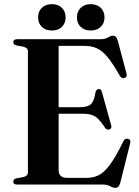

<svg xmlns="http://www.w3.org/2000/svg" viewBox="-20 -889 670 925"><path d="M44 -686Q44 -700 62.5 -700H464.5Q486.5 -700 500 -708.5Q513.5 -717 525.5 -717Q541 -717 547.5 -692.5L589.5 -534.5Q594 -518 580.5 -513.5Q565.5 -509 556.5 -525Q523 -584.5 496.8 -615.5Q470.5 -646.5 444.8 -657.2Q419 -668 386.5 -668H262.5V-372.5H366.5Q402.5 -372.5 418.2 -387.5Q434 -402.5 440 -444Q443.5 -459 455 -460Q467.5 -461 471 -445.5L515.5 -286Q520 -270 507.5 -265.5Q494.5 -261.5 486.5 -273Q459.5 -314.5 438.5 -327.8Q417.5 -341 381 -341H262.5V-69Q262.5 -32 304.5 -32H397Q429.5 -32 456 -45.2Q482.5 -58.5 510.5 -96.5Q538.5 -134.5 574.5 -209Q581.5 -223 595.5 -220.5Q612 -217.5 607 -198.5L559.5 -8.5Q553 16 536.5 16Q524.5 16 510.8 8Q497 0 472.5 0H62.5Q44 0 44 -14Q44 -26 58.5 -29.5L92 -36Q114.5 -41 114.5 -58V-642Q114.5 -659 92 -664L58.5 -670.5Q44 -674 44 -686ZM230 -742Q200 -742 181.8 -759.5Q163.5 -777 163.5 -805Q163.5 -834 181.8 -851.5Q200 -869 230 -869Q260 -869 278 -851.5Q296 -834 296 -805Q296 -777 278 -759.5Q260 -742 230 -742ZM416.5 -742Q387 -742 368.8 -759.5Q350.5 -777 350.5 -805Q350.5 -833.5 368.8 -851.2Q387 -869 416.5 -869Q447 -869 465.2 -851.5Q483.5 -834 483.5 -805Q483.5 -777 465.2 -759.5Q447 -742 416.5 -742Z"/></svg>

Font: Fraunces 72pt S000 SemiBold
Style: Regular
Weight: 600
Version: Version 1.000; ttfautohint (v1.8.3)